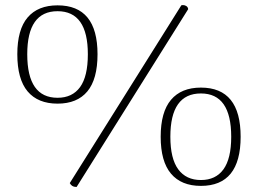

<svg xmlns="http://www.w3.org/2000/svg" viewBox="-20 -722 1014 754"><path d="M699 -702Q706 -702 712 -698Q718 -694 719 -686L281 12H278Q262 12 254 -3L692 -701Q694 -702 699 -702ZM48 -509Q48 -606 88.5 -653.5Q129 -701 206 -701Q363 -701 363 -509Q363 -411 323 -363Q283 -315 206 -315Q129 -315 88.5 -363Q48 -411 48 -509ZM325 -509Q325 -678 206 -678Q87 -678 87 -509Q87 -338 206 -338Q264 -338 294.5 -380Q325 -422 325 -509ZM611 -185Q611 -282 651.5 -330Q692 -378 769 -378Q925 -378 925 -185Q925 8 769 8Q692 8 651.5 -40Q611 -88 611 -185ZM888 -185Q888 -355 769 -355Q649 -355 649 -185Q649 -99 680 -57Q711 -15 769 -15Q827 -15 857.5 -57Q888 -99 888 -185Z"/></svg>

Font: Arima Madurai ExtraLight
Style: Regular
Weight: 275
Designer: Joana Correia and Natanael Gama
Foundry: NDISCOVER
Version: Version 1.019